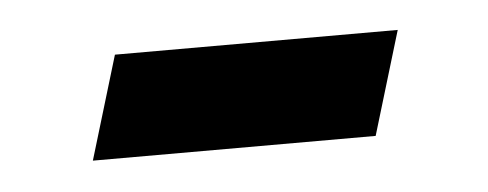

<svg xmlns="http://www.w3.org/2000/svg" viewBox="-25 -315 414 163"><g transform="rotate(-5 182.0 -234.0)"><path d="M76 -278H317L290.5 -190H49.5Z"/></g></svg>

Font: Newsreader SemiBold
Style: Italic
Weight: 600
Italic angle: -17°
Designer: Hugues Gentile
Foundry: Production Type
Version: Version 1.003